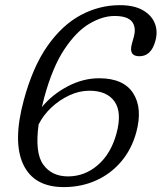

<svg xmlns="http://www.w3.org/2000/svg" viewBox="-20 -732 642 763"><path d="M456 -711.5Q512 -711.5 547 -691.8Q582 -672 595 -639.8Q608 -607.5 597.5 -569.5Q581 -508.5 534 -508.5Q490.5 -508.5 504 -557.5L512 -586.5Q522 -624.5 504 -646.5Q486 -668.5 435 -668.5Q387.5 -668.5 335.2 -637.8Q283 -607 235.8 -536Q188.5 -465 155.5 -343.5Q150.5 -324.5 146.5 -306.5Q187.5 -356.5 248.8 -388.8Q310 -421 374 -421Q471 -421 509.2 -361.5Q547.5 -302 521.5 -206Q503 -138.5 461.5 -89.8Q420 -41 361.5 -14.8Q303 11.5 233.5 11.5Q114.5 11.5 72.2 -79Q30 -169.5 74.5 -334Q110 -465.5 168.2 -548.8Q226.5 -632 300.5 -671.8Q374.5 -711.5 456 -711.5ZM335 -371.5Q295 -371.5 255.8 -353.2Q216.5 -335 184.2 -304.8Q152 -274.5 133.5 -237.5Q118 -125 151.8 -78Q185.5 -31 250.5 -31Q317 -31 369.2 -76.5Q421.5 -122 443 -202Q465.5 -285.5 435.2 -328.5Q405 -371.5 335 -371.5Z"/></svg>

Font: Fraunces 9pt S100 Light
Style: Italic
Weight: 300
Italic angle: -16°
Version: Version 1.000; ttfautohint (v1.8.3)